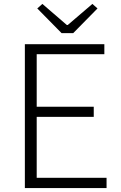

<svg xmlns="http://www.w3.org/2000/svg" viewBox="-20 -953 613 973"><path d="M106 0V-729H508.8V-678.2H166V-412.1H455.1V-360.8H166V-51.8H520V0ZM292 -785.2 168.9 -910.2 194.8 -933.1 318.8 -826.2H323.2L448.2 -933.1L474.1 -910.2L351.1 -785.2Z"/></svg>

Font: Source Han Sans CN Light
Style: Regular
Weight: 300
Designer: Ryoko NISHIZUKA  (kana, bopomofo & ideographs); Paul D. Hunt (Latin, Greek & Cyrillic); Sandoll Communications , Soo-you
Foundry: Adobe
Version: Version 2.000;hotconv 1.0.107;makeotfexe 2.5.65593